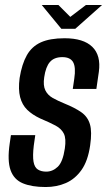

<svg xmlns="http://www.w3.org/2000/svg" viewBox="-20 -746 431 773"><path d="M164 7Q108 7 72 -8Q36 -23 22.5 -61Q9 -99 19 -168L24 -202H122L116 -160Q111 -118 115 -95Q119 -72 132.5 -63.5Q146 -55 166 -55Q192 -55 212.5 -74.5Q233 -94 241 -148Q247 -188 237 -208Q227 -228 203.5 -240.5Q180 -253 142 -269Q110 -284 89.5 -304Q69 -324 61 -355Q53 -386 59 -432Q68 -488 88 -523.5Q108 -559 144.5 -575.5Q181 -592 240 -592Q316 -592 351.5 -557.5Q387 -523 378 -457L368 -388Q345 -388 321 -388Q297 -388 273 -388L279 -429Q286 -475 274.5 -495.5Q263 -516 231 -516Q198 -516 181 -496.5Q164 -477 158 -435Q153 -402 162.5 -382.5Q172 -363 192.5 -351.5Q213 -340 240 -329Q282 -312 307.5 -294Q333 -276 342 -246Q351 -216 343 -161Q334 -98 308 -61.5Q282 -25 245 -9Q208 7 164 7ZM227 -630 148 -726H215L263 -678L326 -726H391L283 -630Z"/></svg>

Font: Alumni Sans SemiBold
Style: Italic
Weight: 600
Italic angle: -8°
Version: Version 1.016